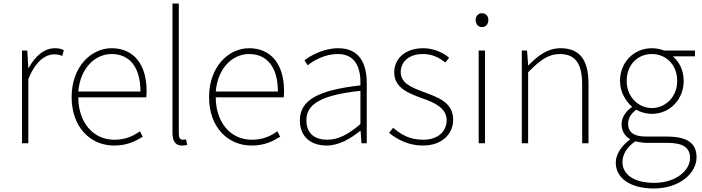

<svg xmlns="http://www.w3.org/2000/svg" viewBox="-20 -814 3990 1091"><path d="M105 0H141V-364C182 -468 240 -505 287 -505C308 -505 317 -503 334 -496L343 -529C325 -538 310 -540 292 -540C229 -540 178 -492 143 -428H141L135 -527H105Z M628 13C706 13 751 -13 791 -37L775 -68C735 -39 690 -20 630 -20C506 -20 425 -122 425 -261H811C813 -275 813 -286 813 -297C813 -453 736 -540 614 -540C497 -540 387 -434 387 -262C387 -90 495 13 628 13ZM425 -294C436 -427 520 -507 614 -507C713 -507 778 -437 778 -294Z M1014 13C1029 13 1035 11 1044 9L1037 -22C1026 -20 1022 -20 1018 -20C1004 -20 996 -31 996 -53V-794H960V-59C960 -8 980 13 1014 13Z M1409 13C1487 13 1532 -13 1572 -37L1556 -68C1516 -39 1471 -20 1411 -20C1287 -20 1206 -122 1206 -261H1592C1594 -275 1594 -286 1594 -297C1594 -453 1517 -540 1395 -540C1278 -540 1168 -434 1168 -262C1168 -90 1276 13 1409 13ZM1206 -294C1217 -427 1301 -507 1395 -507C1494 -507 1559 -437 1559 -294Z M1836 13C1906 13 1972 -26 2026 -70H2029L2034 0H2064V-341C2064 -448 2026 -540 1902 -540C1816 -540 1743 -496 1710 -472L1728 -443C1762 -470 1825 -507 1900 -507C2009 -507 2031 -414 2028 -329C1791 -302 1684 -247 1684 -130C1684 -30 1754 13 1836 13ZM1839 -20C1775 -20 1721 -50 1721 -131C1721 -220 1799 -273 2028 -298V-109C1959 -50 1902 -20 1839 -20Z M2383 13C2494 13 2555 -55 2555 -133C2555 -236 2464 -262 2380 -294C2317 -318 2257 -342 2257 -405C2257 -457 2297 -507 2384 -507C2439 -507 2476 -485 2511 -459L2532 -486C2495 -518 2439 -540 2386 -540C2277 -540 2220 -476 2220 -403C2220 -312 2306 -282 2386 -253C2448 -231 2518 -200 2518 -131C2518 -71 2473 -20 2385 -20C2307 -20 2258 -50 2214 -88L2191 -59C2238 -20 2304 13 2383 13Z M2700 0H2736V-527H2700ZM2719 -660C2739 -660 2755 -675 2755 -701C2755 -723 2739 -739 2719 -739C2698 -739 2683 -723 2683 -701C2683 -675 2698 -660 2719 -660Z M2945 0H2981V-403C3048 -472 3096 -507 3161 -507C3251 -507 3288 -450 3288 -334V0H3324V-339C3324 -475 3273 -540 3165 -540C3092 -540 3037 -498 2983 -443H2981L2975 -527H2945Z M3695 257C3843 257 3938 169 3938 80C3938 -1 3885 -38 3769 -38H3652C3571 -38 3549 -71 3549 -111C3549 -147 3571 -172 3595 -191C3619 -176 3654 -167 3684 -167C3786 -167 3865 -249 3865 -354C3865 -414 3840 -463 3803 -494H3929V-527H3753C3738 -533 3714 -540 3684 -540C3583 -540 3503 -461 3503 -354C3503 -290 3537 -238 3570 -209V-205C3547 -189 3512 -156 3512 -108C3512 -68 3532 -40 3559 -24V-20C3510 15 3479 64 3479 110C3479 198 3561 257 3695 257ZM3684 -200C3608 -200 3541 -263 3541 -354C3541 -449 3606 -507 3684 -507C3763 -507 3828 -448 3828 -354C3828 -263 3761 -200 3684 -200ZM3697 225C3582 225 3517 177 3517 107C3517 68 3538 24 3590 -11C3619 -4 3647 -2 3654 -2H3774C3857 -2 3901 22 3901 84C3901 153 3823 225 3697 225Z"/></svg>

Font: Harano Aji Gothic CN ExtraLight
Style: Regular
Weight: 250
Foundry: Masamichi Hosoda
Version: HaranoAjiGothicCN-ExtraLight version 20230610;ttx 4.39.4